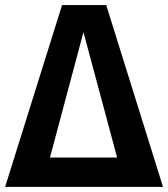

<svg xmlns="http://www.w3.org/2000/svg" viewBox="-20 -729 656 749"><path d="M394.4 -709.2 615.9 0H0L222.1 -709.2ZM305.6 -603.6 174.9 -114.4H436.9Z"/></svg>

Font: Fira Code SemiBold
Style: Regular
Weight: 600
Designer: Carrois Corporate, Edenspiekermann AG, Nikita Prokopov
Foundry: Carrois Corporate, Edenspiekermann AG, Nikita Prokopov
Version: Version 6.002